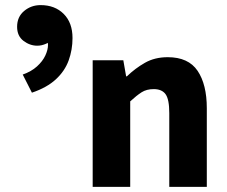

<svg xmlns="http://www.w3.org/2000/svg" viewBox="-20 -732 891 752"><path d="M105 -369 69 -440Q103 -452 125 -472Q147 -492 157.5 -514.5Q168 -537 168 -556Q168 -563 167 -568Q166 -573 165 -578H187Q177 -568 160 -560.5Q143 -553 126 -553Q97 -553 72 -572Q47 -591 47 -627Q47 -666 74.5 -689Q102 -712 139 -712Q195 -712 229.5 -677.5Q264 -643 264 -583Q264 -537 249 -495.5Q234 -454 199 -421.5Q164 -389 105 -369ZM343 0V-496H463L474 -433H477Q509 -464 547.5 -486Q586 -508 637 -508Q718 -508 754 -454.5Q790 -401 790 -308V0H643V-289Q643 -343 628.5 -363Q614 -383 582 -383Q554 -383 534.5 -370.5Q515 -358 490 -335V0Z"/></svg>

Font: Mada
Style: Bold
Weight: 700
Designer: Khaled Hosny
Version: Version 1.5